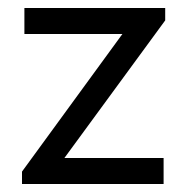

<svg xmlns="http://www.w3.org/2000/svg" viewBox="-20 -460 463 480"><path d="M389 0H35V-31L286 -375H41V-440H393V-409L141 -65H389Z"/></svg>

Font: Tilda Sans
Style: Regular
Weight: 400
Designer: ParaType Ltd
Foundry: ParaType Ltd
Version: Version 1.002W